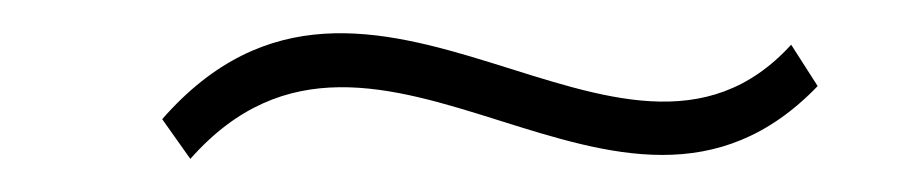

<svg xmlns="http://www.w3.org/2000/svg" viewBox="-20 -395 551 116"><path d="M458 -368C356 -256 203 -466 78 -323L95 -299C208 -427 354 -218 474 -343Z"/></svg>

Font: Advent Pro
Style: ExtraLight
Weight: 250
Designer: Andreas Kalpakidis
Foundry: Andreas Kalpakidis
Version: Version 2.002 2007